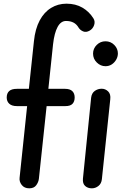

<svg xmlns="http://www.w3.org/2000/svg" viewBox="-20 -1024 708 1044"><path d="M139 0Q112.5 0 98.2 -18.2Q84 -36.5 86.5 -57L127.5 -447H72.5Q44.5 -447 30.5 -459.8Q16.5 -472.5 16.5 -494Q16.5 -516.5 29.8 -528.8Q43 -541 72.5 -541H137L164.5 -800Q171.5 -867.5 195.8 -912.8Q220 -958 257.8 -981Q295.5 -1004 341.5 -1004Q391 -1004 428 -982.5Q465 -961 488 -924Q498.5 -907.5 491.8 -887.5Q485 -867.5 467.5 -857.5Q448.5 -846.5 432.2 -853.2Q416 -860 407.5 -873.5Q396.5 -892.5 379.5 -901.2Q362.5 -910 339 -910Q311 -910 293.2 -877.5Q275.5 -845 268.5 -783.5L243 -541H333.5Q360.5 -541 373.2 -528.5Q386 -516 386 -494Q386 -472 374.2 -459.5Q362.5 -447 335.5 -447H233.5L191.5 -52.5Q189.5 -34 177.2 -17Q165 0 139 0ZM479.5 0Q457 0 442.8 -13Q428.5 -26 431 -53L475.5 -492.5Q478.5 -517.5 495.2 -529.5Q512 -541.5 533 -541.5Q553 -541.5 568 -527Q583 -512.5 579.5 -483.5L534 -50Q531.5 -25.5 515.2 -12.8Q499 0 479.5 0ZM486 -732.5Q486 -760 506 -779.8Q526 -799.5 553.5 -799.5Q582 -799.5 601.5 -779.5Q621 -759.5 621 -733.5Q621 -716 612 -700Q603 -684 588 -674Q573 -664 553.5 -664Q527 -664 506.5 -684Q486 -704 486 -732.5Z"/></svg>

Font: Edu SA Hand Medium
Style: Regular
Weight: 500
Designer: Tina and Corey Anderson, Eben Sorkin, Mirko Velimirovic
Foundry: Google for Education
Version: Version 2.000